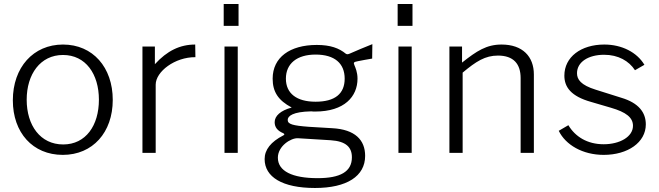

<svg xmlns="http://www.w3.org/2000/svg" viewBox="-20 -762 3287 957"><path d="M293 10C442 10 542 -102 542 -264C542 -426 443 -540 294 -540C146 -540 44 -426 44 -262C44 -101 143 10 293 10ZM295 -42C181 -42 113 -137 113 -265C113 -392 181 -488 294 -488C407 -488 473 -393 473 -265C473 -137 408 -42 295 -42Z M690 0H756V-340C756 -405 852 -478 954 -477L953 -540C877 -540 813 -509 752 -442V-530H690Z M1169 -742H1095V-633H1169ZM1165 -530H1099V0H1165Z M1550 175C1709 175 1800 116 1800 15C1800 -64 1750 -117 1636 -123L1519 -130C1439 -136 1414 -143 1414 -164C1414 -184 1440 -205 1531 -207C1537 -206 1545 -206 1551 -206C1697 -206 1762 -281 1762 -370C1762 -403 1751 -426 1747 -436C1741 -450 1742 -453 1764 -457C1788 -462 1801 -464 1835 -470L1836 -542C1797 -527 1754 -508 1726 -496C1719 -493 1711 -489 1704 -494C1670 -522 1627 -538 1559 -538C1425 -538 1339 -476 1339 -370C1339 -305 1366 -262 1434 -226C1378 -211 1349 -184 1349 -153C1349 -128 1363 -110 1392 -98C1399 -94 1399 -90 1392 -87C1330 -55 1299 -16 1299 31C1299 120 1387 175 1550 175ZM1553 -255C1459 -255 1405 -296 1405 -370C1405 -445 1460 -490 1553 -490C1648 -490 1698 -446 1698 -370C1698 -295 1650 -255 1553 -255ZM1563 126C1437 126 1365 91 1365 24C1365 -34 1430 -75 1465 -73L1628 -63C1705 -58 1734 -28 1734 22C1734 94 1676 126 1563 126Z M2036 -742H1962V-633H2036ZM2032 -530H1966V0H2032Z M2220 0H2286V-400C2353 -456 2398 -485 2462 -485C2540 -485 2575 -443 2575 -373V0H2641V-391C2641 -480 2585 -540 2480 -540C2405 -540 2356 -508 2283 -450V-530H2220Z M2989 10C3109 10 3199 -52 3199 -142C3199 -201 3164 -249 3076 -275L2949 -315C2875 -338 2856 -366 2856 -397C2856 -454 2914 -489 2991 -489C3062 -489 3115 -458 3145 -412L3192 -439C3155 -501 3080 -540 2992 -540C2876 -540 2793 -478 2793 -385C2793 -328 2826 -282 2926 -254L3025 -225C3101 -203 3135 -176 3135 -135C3135 -80 3069 -43 2989 -43C2907 -43 2847 -81 2813 -138L2765 -110C2799 -40 2884 10 2989 10Z"/></svg>

Font: 18Franklin Light
Style: Regular
Weight: 300
Designer: Pablo Impallari, Rodrigo Fuenzalida (Modified by Dan O. Williams)
Version: Version 0.025;PS 000.025;hotconv 1.0.88;makeotf.lib2.5.64775